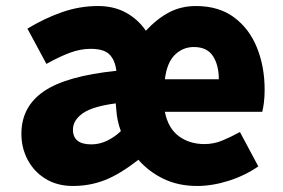

<svg xmlns="http://www.w3.org/2000/svg" viewBox="-20 -603 939 637"><path d="M222 14Q170 14 131.5 -9.5Q93 -33 72 -72.5Q51 -112 51 -159Q51 -249 125.5 -300Q200 -351 366 -368Q362 -403 343.5 -422Q325 -441 281 -441Q247 -441 212 -428Q177 -415 134 -391L71 -508Q127 -542 185.5 -562.5Q244 -583 305 -583Q358 -583 398 -561Q438 -539 464 -501Q501 -541 541 -562Q581 -583 630 -583Q706 -583 756.5 -545.5Q807 -508 832.5 -445Q858 -382 858 -305Q858 -281 855.5 -262Q853 -243 850 -232H527Q538 -177 573.5 -151Q609 -125 658 -125Q689 -125 717 -136.5Q745 -148 776 -165L837 -51Q792 -20 738 -3Q684 14 634 14Q572 14 523 -9.5Q474 -33 439 -73Q378 -25 328 -5.5Q278 14 222 14ZM283 -124Q310 -124 335 -136Q360 -148 381 -168Q375 -184 371 -202Q367 -220 366 -237L364 -260Q287 -250 254.5 -227Q222 -204 222 -173Q222 -124 283 -124ZM527 -340H706Q706 -387 686.5 -417Q667 -447 623 -447Q587 -447 560.5 -421.5Q534 -396 527 -340Z"/></svg>

Font: Source Han Sans CN Heavy
Style: Regular
Weight: 900
Designer: Ryoko NISHIZUKA 西塚涼子 (kana, bopomofo & ideographs); Paul D. Hunt (Latin, Greek & Cyrillic); Sandoll Communications 산돌커뮤니
Foundry: Adobe
Version: Version 2.000;hotconv 1.0.107;makeotfexe 2.5.65593